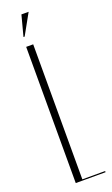

<svg xmlns="http://www.w3.org/2000/svg" viewBox="-165 -890 542 926"><g transform="rotate(-20 105.5 -427.0)"><path d="M61 -748H55L83 -854H120ZM51 -699H87V-6H204V0H51Z"/></g></svg>

Font: Moniqa ExtLt Narrow Display
Style: Regular
Weight: 200
Width: 4
Designer: Rajesh Rajput
Foundry: Rajesh Rajput
Version: Version 1.000